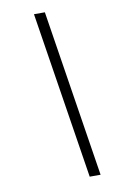

<svg xmlns="http://www.w3.org/2000/svg" viewBox="-82 -752 494 799"><g transform="rotate(-10 165.0 -353.0)"><path d="M120 -706H166L277 0H231Z"/></g></svg>

Font: Trirong Medium
Style: Italic
Weight: 500
Italic angle: -12°
Designer: Katatrad Team
Foundry: CadsonDemak
Version: Version 1.001